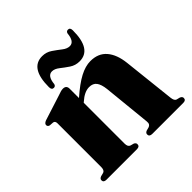

<svg xmlns="http://www.w3.org/2000/svg" viewBox="-174 -809 955 955"><g transform="rotate(-45 303.0 -332.0)"><path d="M236 -449.5V-384Q290 -431.5 330.5 -452.8Q371 -474 406 -474Q461 -474 491.5 -438.2Q522 -402.5 529 -338L559 -64.5Q561.5 -39.5 574 -35.5L592 -31Q605 -26 605 -15.5Q605 0 585.5 0H368Q347.5 0 347.5 -16Q347.5 -26 359 -31L377.5 -36Q385.5 -38.5 389.5 -45Q393.5 -51.5 392 -64.5L366.5 -317Q362.5 -352.5 349.5 -369.8Q336.5 -387 310 -387Q277 -387 240 -354L236 -350.5V-63.5Q236 -41 250 -36L268.5 -31Q279.5 -26 279.5 -16Q279.5 0 259.5 0H45Q25.5 0 25.5 -15.5Q25.5 -26 38.5 -31L58 -36Q71.5 -40.5 71.5 -63.5V-370.5Q71.5 -387 59 -389L37 -390.5Q25 -393.5 25 -404.5Q25 -415 41.5 -421.5L173 -463.5Q187.5 -468.5 195.8 -471Q204 -473.5 212 -473.5Q236 -473.5 236 -449.5ZM367.5 -510.5Q338.5 -510.5 315.5 -526Q292.5 -541.5 272.8 -557.2Q253 -573 234.5 -573Q203 -573 198 -520Q195 -508 183.5 -508Q168.5 -508 168.5 -528Q168.5 -661 253.5 -661Q282.5 -661 305.5 -645.2Q328.5 -629.5 348.2 -614Q368 -598.5 386.5 -598.5Q418 -598.5 423 -651.5Q426 -663.5 438 -663.5Q452.5 -663.5 452.5 -643.5Q452.5 -510.5 367.5 -510.5Z"/></g></svg>

Font: Fraunces 72pt
Style: Bold
Weight: 700
Version: Version 1.000;[b76b70a41]